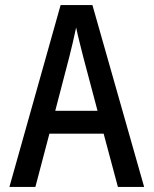

<svg xmlns="http://www.w3.org/2000/svg" viewBox="-20 -734 603 754"><path d="M17 0H119L174 -209H387L443 0H546L343 -714H218ZM252 -510C260 -542 271 -587 279 -626C287 -587 299 -543 307 -510L363 -299H197Z"/></svg>

Font: Noto Sans Mono SemiCondensed Medium
Style: Regular
Weight: 500
Width: 4
Designer: Monotype Design Team
Foundry: Monotype Imaging Inc.
Version: Version 2.014